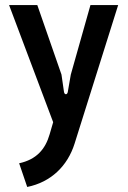

<svg xmlns="http://www.w3.org/2000/svg" viewBox="-20 -524 509 762"><path d="M56 124 88 218C182 199 248 135 276 46L449 -504H339L261 -228L249 -159C247 -147 236 -147 234 -159L224 -228L128 -504H16L191 -39L177 9C160 68 125 109 56 124Z"/></svg>

Font: Finlandica Medium
Style: Regular
Weight: 500
Designer: Niklas Ekholm, Juho Hiilivirta, Jaakko Suomalainen
Foundry: Helsinki Type Studio
Version: Version 2.000;Glyphs 3.2 (3202)